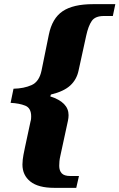

<svg xmlns="http://www.w3.org/2000/svg" viewBox="-20 -780 575 924"><path d="M241 124Q164 124 126 93.5Q88 63 88 12Q88 3 89.5 -12.5Q91 -28 100 -70L127 -196Q129 -202 129.5 -208.5Q130 -215 130 -220Q130 -260 101.5 -271.5Q73 -283 31 -285L45 -353Q95 -354 132 -370.5Q169 -387 180 -441L215 -613Q231 -692 281.5 -726Q332 -760 428 -760H535L523 -703H480Q438 -703 421.5 -679Q405 -655 395 -609L358 -440Q349 -397 318 -368.5Q287 -340 225 -325L222 -316Q310 -288 310 -226Q310 -213 307 -199L270 -28Q267 -15 266 -3.5Q265 8 265 18Q265 41 277 54Q289 67 318 67H360L347 124Z"/></svg>

Font: Noto Serif Tamil ExtraBold
Style: Italic
Weight: 800
Italic angle: -12°
Designer: Indian Type Foundry, Tom Grace, and the Monotype Design Team
Foundry: Monotype Imaging Inc.
Version: Version 2.003; ttfautohint (v1.8.4.7-5d5b)